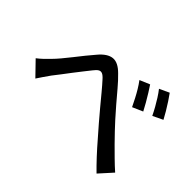

<svg xmlns="http://www.w3.org/2000/svg" viewBox="-138 -1010 1276 1276"><g transform="rotate(45 500.0 -372.0)"><path d="M39 -266Q60 -282 78 -299Q96 -316 117 -338Q136 -357 159.5 -385Q183 -413 209 -446Q235 -479 260.5 -511Q286 -543 309 -569Q356 -625 401.5 -629.5Q447 -634 498 -582Q531 -550 566 -508.5Q601 -467 636 -426Q671 -385 702 -351Q725 -326 753.5 -295.5Q782 -265 814.5 -232.5Q847 -200 881 -166.5Q915 -133 950 -102L867 -10Q831 -45 790.5 -88.5Q750 -132 712 -176.5Q674 -221 640 -259Q608 -296 574 -337Q540 -378 508.5 -416Q477 -454 454 -479Q434 -502 419.5 -507.5Q405 -513 392 -505Q379 -497 363 -476Q347 -456 325 -428Q303 -400 279.5 -369.5Q256 -339 234 -309.5Q212 -280 194 -258Q178 -236 161.5 -211.5Q145 -187 133 -169ZM700 -681Q713 -662 730.5 -633.5Q748 -605 765.5 -575Q783 -545 795 -521L722 -489Q708 -518 693.5 -546Q679 -574 663 -600.5Q647 -627 629 -651ZM831 -734Q845 -715 863.5 -687Q882 -659 899.5 -629.5Q917 -600 929 -577L858 -543Q844 -572 828.5 -599.5Q813 -627 796.5 -653Q780 -679 762 -702Z"/></g></svg>

Font: Noto Sans JP Thin Medium
Style: Regular
Weight: 500
Version: Version 2.004-H2;hotconv 1.0.118;makeotfexe 2.5.65603